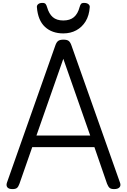

<svg xmlns="http://www.w3.org/2000/svg" viewBox="-20 -1288 874 1322"><path d="M66 14Q40 14 30.5 1.5Q21 -11 28 -31L361 -975Q369 -998 381 -1006.5Q393 -1015 417 -1015Q441 -1015 452.5 -1006.5Q464 -998 472 -975L806 -31Q814 -11 803 1.5Q792 14 766 14Q744 14 734.5 5.5Q725 -3 717 -23L630 -275H202L114 -23Q107 -3 97.5 5.5Q88 14 66 14ZM231 -355H601L416 -883ZM416 -1058Q338 -1058 289.5 -1103Q241 -1148 234 -1239Q233 -1251 243 -1259.5Q253 -1268 272 -1268Q288 -1268 294 -1260.5Q300 -1253 304 -1239Q317 -1193 343.5 -1170Q370 -1147 416 -1147Q462 -1147 489 -1170Q516 -1193 528 -1239Q532 -1253 537.5 -1260.5Q543 -1268 559 -1268Q578 -1268 588.5 -1259.5Q599 -1251 598 -1239Q594 -1181 569.5 -1141Q545 -1101 505.5 -1079.5Q466 -1058 416 -1058Z"/></svg>

Font: Playwrite PE
Style: Regular
Weight: 400
Designer: Veronika Burian, José Scaglione
Foundry: TypeTogether
Version: Version 1.002